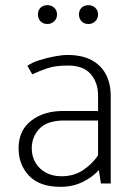

<svg xmlns="http://www.w3.org/2000/svg" viewBox="-20 -711 515 744"><path d="M103 -136Q103 -181 133 -212.5Q163 -244 229 -244H360V-109Q337 -75 301.5 -51.5Q266 -28 219 -28Q183 -28 157 -42.5Q131 -57 117 -81.5Q103 -106 103 -136ZM105 -423Q135 -437 165 -447Q195 -457 244 -457Q303 -457 331.5 -424Q360 -391 360 -341V-281H225Q149 -281 100.5 -243Q52 -205 52 -136Q52 -73 92.5 -30Q133 13 215 13Q261 13 299.5 -5.5Q338 -24 363 -52L371 0H409V-340Q409 -388 390 -423.5Q371 -459 334 -478.5Q297 -498 241 -498Q221 -498 191.5 -492.5Q162 -487 133.5 -478Q105 -469 86 -456ZM164 -618Q179 -618 190 -628.5Q201 -639 201 -655Q201 -671 190 -681Q179 -691 164 -691Q147 -691 137 -681Q127 -671 127 -655Q127 -639 137 -628.5Q147 -618 164 -618ZM323 -618Q338 -618 349 -628.5Q360 -639 360 -655Q360 -671 349 -681Q338 -691 323 -691Q306 -691 296 -681Q286 -671 286 -655Q286 -639 296 -628.5Q306 -618 323 -618Z"/></svg>

Font: Catamaran Thin Thin
Style: Regular
Weight: 250
Version: Version 2.000